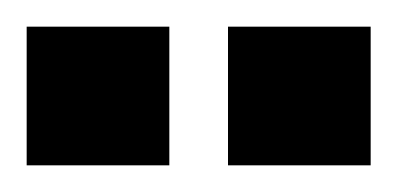

<svg xmlns="http://www.w3.org/2000/svg" viewBox="-20 -686 298 144"><path d="M0 -562V-666H107V-562ZM151 -562V-666H258V-562Z"/></svg>

Font: Saira UltraCondensed Black
Style: Regular
Weight: 900
Width: 1
Designer: Hector Gatti with collaboration of the Omnibus-Type team
Foundry: Omnibus-Type
Version: Version 1.101